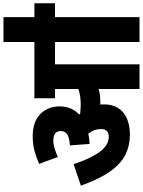

<svg xmlns="http://www.w3.org/2000/svg" viewBox="125 -970 845 1136"><g transform="rotate(-90 548.0 -402.5)"><path d="M498 -211Q498 -138 451 -97.5Q404 -57 317 -57Q254 -57 201 -83Q148 -109 102.5 -172Q57 -235 17 -347L144 -390Q178 -288 217.5 -235Q257 -182 306 -182Q352 -182 352 -227Q352 -269 325 -303Q296 -297 264 -295L255 -412Q303 -415 321.5 -428.5Q340 -442 340 -466Q340 -489 325 -499.5Q310 -510 286 -510Q262 -510 237 -502.5Q212 -495 187 -483L146 -594Q179 -609 219.5 -620.5Q260 -632 310 -632Q395 -632 440.5 -587Q486 -542 486 -473Q486 -402 438 -357Q440 -354 443 -351Q455 -350 468 -349Q481 -348 497 -348Q522 -348 544.5 -351Q567 -354 589 -362V-500H534V-622H1096V-500H1014V0H867V-500H735V0H589V-242Q570 -236 551 -234Q532 -232 512 -232Q505 -232 497 -232Q498 -221 498 -211ZM867 -617V-805H1014V-617Z"/></g></svg>

Font: Noto Sans SemiCondensed ExtraBold
Style: Regular
Weight: 800
Width: 4
Designer: Monotype Design Team
Foundry: Monotype Imaging Inc.
Version: Version 2.013; ttfautohint (v1.8.4.7-5d5b)